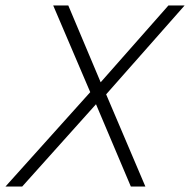

<svg xmlns="http://www.w3.org/2000/svg" viewBox="-57 -680 693 700"><path d="M-37 0 272 -344 137 -660H192L310 -380L557 -660H616L330 -336L473 0H420L293 -300L24 0Z"/></svg>

Font: Elaine Sans Light
Style: Italic
Weight: 300
Italic angle: -13°
Designer: Wei Huang
Foundry: Wei Huang
Version: Version 2.001;December 24, 2019;FontCreator 12.0.0.2547 64-b